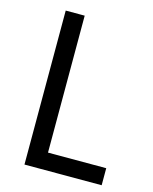

<svg xmlns="http://www.w3.org/2000/svg" viewBox="-109 -787 686 860"><g transform="rotate(15 234.0 -357.0)"><path d="M88 0V-714H176V-79H446V0Z"/></g></svg>

Font: Noto Sans Khmer SemiCondensed
Style: Regular
Weight: 400
Width: 4
Designer: Danh Hong and the Monotype Design Team
Foundry: Monotype Imaging Inc.
Version: Version 2.004; ttfautohint (v1.8.4.7-5d5b)